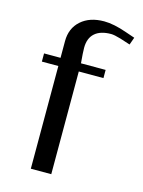

<svg xmlns="http://www.w3.org/2000/svg" viewBox="-100 -693 560 753"><g transform="rotate(15 179.5 -316.5)"><path d="M100.1 0V-417H33.2V-450.2H100.1V-518.1Q100.1 -570.3 135.3 -601.6Q170.4 -632.8 229 -632.8Q268.1 -632.8 321.8 -613.8L358.9 -601.1L348.1 -570.8L307.1 -584Q280.8 -591.8 268.1 -591.8Q224.6 -591.8 201.9 -571.5Q179.2 -551.3 179.2 -512.2Q179.2 -493.2 183.1 -450.2H283.2V-417H183.1V0Z"/></g></svg>

Font: Resagokr
Style: Regular
Weight: 500
Designer: gluk
Foundry: gluk
Version: Version 0.95